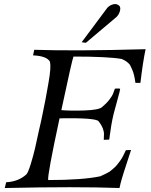

<svg xmlns="http://www.w3.org/2000/svg" viewBox="-20 -945 759 964"><path d="M711 -698Q698 -638 685 -529H660Q657 -551 653 -567.5Q649 -584 643.5 -596Q638 -608 634.5 -615.5Q631 -623 623.5 -629Q616 -635 613 -637.5Q610 -640 601.5 -644Q593 -648 591 -649Q522 -661 349 -661Q343 -650 288 -392Q335 -388 405.5 -390.5Q476 -393 492 -407Q515 -426 529 -444.5Q543 -463 547 -473Q551 -483 557 -500Q578 -502 583 -499Q584 -499 580 -482.5Q576 -466 566.5 -432Q557 -398 551 -375Q544 -347 538.5 -314Q533 -281 531 -263Q529 -245 528 -244L501 -243Q501 -257 502 -269.5Q503 -282 496.5 -299.5Q490 -317 475 -336Q462 -354 279 -351Q217 -63 222 -41Q395 -41 484 -60Q485 -61 494.5 -65Q504 -69 507.5 -71Q511 -73 521 -78Q531 -83 536.5 -88Q542 -93 551 -100.5Q560 -108 567 -116.5Q574 -125 582 -136Q590 -147 597.5 -161Q605 -175 612 -191L638 -192Q629 -164 618.5 -132Q608 -100 603 -84.5Q598 -69 591.5 -47Q585 -25 580 -1Q366 -9 4 -1L11 -30Q72 -33 112 -69Q121 -78 134 -120Q147 -162 156.5 -203Q166 -244 176 -292L187 -340Q187 -342 194.5 -376.5Q202 -411 208.5 -446Q215 -481 223 -526.5Q231 -572 232.5 -596.5Q234 -621 231 -635Q215 -664 146 -667L152 -695Q358 -688 711 -698ZM580 -915Q587 -905 581.5 -887.5Q576 -870 564 -859L411 -730L390 -733L519 -906Q531 -919 549 -923.5Q567 -928 580 -915Z"/></svg>

Font: GFS Artemisia
Style: Italic
Weight: 400
Italic angle: -12°
Designer: Takis Katsoulidis and George D. Matthiopoulos
Foundry: George Matthiopoulos and Takis Katsoulidis
Version: Version 1.0